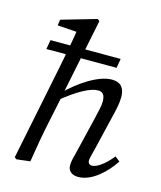

<svg xmlns="http://www.w3.org/2000/svg" viewBox="-113 -822 769 917"><g transform="rotate(15 272.0 -363.5)"><path d="M360 13C428 13 493 -50 532 -109L508 -128C472 -83 434 -56 410 -56C398 -56 390 -63 390 -77C390 -87 396 -107 403 -135L445 -311C453 -344 461 -377 461 -409C461 -455 439 -478 397 -478C331 -478 240 -418 173 -350H159L168 -313C247 -378 308 -411 346 -411C368 -411 381 -400 381 -364C381 -344 373 -312 365 -278L325 -111C315 -70 309 -53 309 -30C309 -4 328 13 360 13ZM54 8 121 0C132 -70 144 -140 159 -210L188 -348L191 -365L266 -732L256 -740L83 -690L79 -661L196 -653L178 -684C168 -615 155 -547 141 -478L44 0L54 8ZM56 -538H403L411 -584H64L56 -538Z"/></g></svg>

Font: Source Serif 4 Variable
Style: Italic
Weight: 400
Italic angle: -12°
Designer: Frank Grießhammer
Foundry: Adobe Systems Incorporated
Version: Version 4.004;hotconv 1.0.116;makeotfexe 2.5.65601